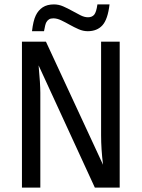

<svg xmlns="http://www.w3.org/2000/svg" viewBox="-20 -847 640 867"><path d="M408.2 0 154.3 -551.8Q162.1 -467.8 162.1 -427.7V0H79.1V-658.7H187.5L445.3 -103Q436.5 -173.3 436.5 -236.8V-658.7H520.5V0ZM376 -706.1Q355.5 -706.1 335 -715.1Q314.5 -724.1 294.9 -735.1Q275.4 -746.1 256.6 -755.1Q237.8 -764.2 220.7 -764.2Q208.5 -764.2 201.2 -759.5Q193.8 -754.9 189 -746.1Q184.1 -737.3 178.7 -706.1H124.5Q129.9 -752.9 141.4 -776.9Q152.8 -800.8 172.9 -814Q192.9 -827.1 223.6 -827.1Q245.1 -827.1 265.6 -818.1Q286.1 -809.1 305.7 -798.1Q325.2 -787.1 343.3 -778.1Q361.3 -769 377.4 -769Q395.5 -769 405.3 -780.5Q415 -792 419.9 -827.1H474.6Q466.8 -759.8 442.6 -732.9Q418.5 -706.1 376 -706.1Z"/></svg>

Font: Cousine
Style: Regular
Weight: 400
Monospace: yes
Designer: Steve Matteson
Foundry: Monotype Imaging Inc.
Version: Version 1.21